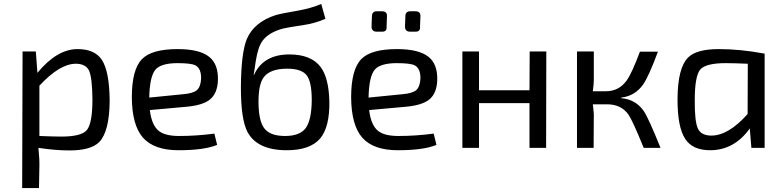

<svg xmlns="http://www.w3.org/2000/svg" viewBox="-20 -747 3946 970"><path d="M169 -379Q268 -499 372 -499Q459 -499 495 -444Q533 -385 534 -238Q533 -84 482 -30Q440 13 331 13Q260 13 174 0Q180 58 179 93L177 203H92L94 -487H161ZM179 -60Q252 -57 290 -57Q390 -57 418 -89Q447 -123 447 -244Q446 -354 430 -390Q413 -425 363 -425Q282 -425 179 -314Z M1077 -15Q1012 12 882 12Q757 12 701 -53Q647 -116 646 -255Q646 -397 698 -449Q747 -499 878 -499Q989 -499 1038 -459Q1083 -422 1081 -343Q1079 -274 1039 -243Q1002 -214 915 -207L737 -191Q746 -114 783 -85Q815 -60 885 -60Q972 -60 1063 -72ZM905 -271Q954 -275 974 -291Q994 -308 996 -350Q997 -401 967 -417Q945 -428 877 -428Q795 -428 766 -396Q736 -361 734 -254Z M1624 -652Q1572 -629 1511 -620Q1431 -608 1411 -603Q1336 -583 1305 -539Q1283 -508 1272 -437Q1260 -355 1261 -368H1263Q1310 -472 1442 -472Q1553 -472 1601 -407Q1641 -352 1644 -235Q1646 -106 1598 -48Q1547 12 1429 12Q1279 12 1230 -81Q1197 -144 1197 -305Q1198 -479 1227 -550Q1264 -636 1374 -671Q1401 -679 1484 -693Q1552 -705 1603 -727ZM1312 -356Q1286 -321 1286 -234Q1286 -137 1315 -99Q1344 -60 1420 -60Q1493 -60 1523 -98Q1554 -138 1555 -241Q1555 -334 1529 -367Q1503 -400 1431 -400Q1344 -400 1312 -356Z M1883 -587Q1859 -587 1857 -610L1859 -666Q1860 -690 1883 -690H1909Q1936 -690 1935 -666L1933 -611Q1935 -587 1911 -587ZM2052 -587Q2028 -587 2026 -610L2028 -666Q2029 -690 2052 -690H2078Q2105 -690 2104 -666L2102 -611Q2104 -587 2080 -587ZM2185 -15Q2120 12 1990 12Q1865 12 1809 -53Q1755 -116 1754 -255Q1754 -397 1806 -449Q1855 -499 1986 -499Q2097 -499 2146 -459Q2191 -422 2189 -343Q2187 -274 2147 -243Q2110 -214 2023 -207L1845 -191Q1854 -114 1891 -85Q1923 -60 1993 -60Q2080 -60 2171 -72ZM2013 -271Q2062 -275 2082 -291Q2102 -308 2104 -350Q2105 -401 2075 -417Q2053 -428 1985 -428Q1903 -428 1874 -396Q1844 -361 1842 -254Z M2739 0H2655V-226H2400V0H2316V-487H2400V-291H2655L2656 -487H2740Z M3118 -251Q3192 -245 3233 -185Q3256 -151 3317 0H3232Q3176 -138 3155 -168Q3119 -219 3050 -220H2975Q2979 -189 2980 -170L2979 0H2895V-487H2980V-341Q2980 -323 2975 -286H3041Q3106 -286 3145 -339Q3171 -374 3213 -486H3304Q3257 -360 3229 -320Q3188 -262 3119 -254Z M3776 0 3768 -98Q3689 12 3568 12Q3479 12 3442 -45Q3402 -105 3403 -249Q3404 -404 3456 -456Q3498 -499 3612 -499Q3720 -499 3843 -476V0ZM3758 -425Q3684 -428 3647 -428Q3546 -428 3518 -396Q3490 -363 3490 -242Q3489 -133 3506 -97Q3523 -62 3574 -62Q3660 -62 3757 -171Z"/></svg>

Font: Taylor Sans
Style: Regular
Weight: 400
Italic angle: -8°
Designer: Natanael Gama
Version: Version 1.001 September 8, 2015